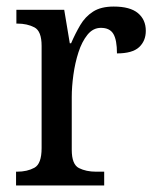

<svg xmlns="http://www.w3.org/2000/svg" viewBox="-20 -566 479 586"><path d="M29 0V-42H32Q63 -42 85 -54Q107 -66 107 -114V-426Q107 -471 85 -482.5Q63 -494 33 -494H30V-536H176L193 -434H197Q210 -464 225 -489.5Q240 -515 264 -530.5Q288 -546 327 -546Q377 -546 401 -526Q425 -506 425 -472Q425 -441 404.5 -422Q384 -403 337 -403Q337 -444 326 -462.5Q315 -481 288 -481Q264 -481 247 -460Q230 -439 219.5 -406.5Q209 -374 204 -337.5Q199 -301 199 -270V-109Q199 -64 221 -53Q243 -42 273 -42H298V0Z"/></svg>

Font: Noto Serif Sinhala SemiCondensed
Style: Regular
Weight: 400
Width: 4
Designer: Jelle Bosma - Monotype Design Team
Foundry: Monotype Imaging Inc.
Version: Version 2.007; ttfautohint (v1.8.4.7-5d5b)